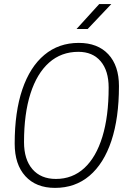

<svg xmlns="http://www.w3.org/2000/svg" viewBox="-20 -914 626 944"><path d="M250.5 9.8Q157.2 9.8 104.7 -47.9Q52.2 -105.5 52.2 -208Q52.2 -363.8 89.8 -474.4Q127.4 -585 198 -644Q268.6 -703.1 367.2 -703.1Q460.4 -703.1 512.7 -647Q564.9 -590.8 564.9 -490.7Q564.9 -333.5 527.6 -221.4Q490.2 -109.4 419.9 -49.8Q349.6 9.8 250.5 9.8ZM254.9 -34.2Q336.4 -34.2 394.5 -87.6Q452.6 -141.1 483.4 -241.7Q514.2 -342.3 514.2 -483.4Q514.2 -566.4 474.9 -612.8Q435.5 -659.2 365.2 -659.2Q281.2 -659.2 221.4 -606.2Q161.6 -553.2 129.9 -454.1Q98.1 -355 98.1 -215.3Q98.1 -129.9 139.6 -82Q181.2 -34.2 254.9 -34.2ZM356.4 -771.5 467.8 -894H527.3L411.1 -771.5Z"/></svg>

Font: CaskaydiaCove NF ExtraLight
Style: Italic
Weight: 200
Italic angle: -10°
Designer: Aaron Bell
Foundry: Saja Typeworks
Version: Version 2111.001; VTT 6.35;Nerd Fonts 3.2.1